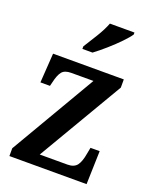

<svg xmlns="http://www.w3.org/2000/svg" viewBox="-143 -846 739 926"><g transform="rotate(20 226.5 -383.0)"><path d="M21 0V-40L278 -479H164Q131 -479 117 -462Q103 -445 94 -405L89 -385H40L50 -536H413V-494L156 -57H298Q332 -57 347 -77Q362 -97 369 -140L375 -171H422L417 0ZM175 -619Q196 -652 220.5 -692Q245 -732 258 -766H384V-756Q373 -739 346 -711Q319 -683 286.5 -654.5Q254 -626 227 -606H175Z"/></g></svg>

Font: Noto Serif Khmer Condensed SemiBold
Style: Regular
Weight: 600
Width: 3
Designer: Danh Hong and the Monotype Design Team
Foundry: Monotype Imaging Inc.
Version: Version 2.004; ttfautohint (v1.8.4.7-5d5b)